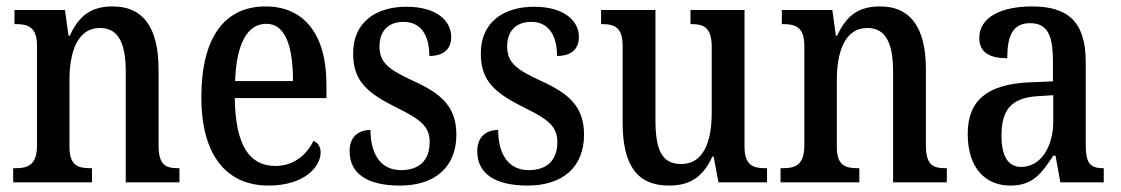

<svg xmlns="http://www.w3.org/2000/svg" viewBox="-20 -567 3485 597"><path d="M21 0H266V-44H261C223 -44 196 -52 196 -110V-318C196 -402 219 -480 291 -480C351 -480 371 -428 371 -343V0H538V-44H534C496 -44 473 -53 473 -115V-351C473 -487 421 -547 331 -547C269 -547 228 -524 197 -456H193L182 -536H25V-492H30C67 -492 95 -483 95 -425V-115C95 -53 66 -44 27 -44H21Z M815 10C927 10 977 -49 977 -93C977 -112 967 -124 955 -129C934 -87 895 -51 836 -51C755 -51 712 -116 710 -262H995V-305C995 -463 923 -547 806 -547C679 -547 606 -452 606 -264C606 -90 680 10 815 10ZM891 -315H711C715 -429 748 -493 808 -493C868 -493 891 -422 891 -315Z M1224 10C1334 10 1399 -49 1399 -148C1399 -234 1354 -275 1266 -315C1188 -351 1160 -372 1160 -423C1160 -469 1186 -499 1235 -499C1286 -499 1315 -461 1315 -393C1360 -393 1383 -415 1383 -452C1383 -502 1338 -546 1244 -546C1145 -546 1078 -495 1078 -401C1078 -315 1121 -278 1216 -231C1291 -194 1316 -172 1316 -125C1316 -72 1287 -38 1227 -38C1162 -38 1132 -90 1132 -163C1101 -163 1067 -147 1067 -97C1067 -27 1122 10 1224 10Z M1621 10C1731 10 1796 -49 1796 -148C1796 -234 1751 -275 1663 -315C1585 -351 1557 -372 1557 -423C1557 -469 1583 -499 1632 -499C1683 -499 1712 -461 1712 -393C1757 -393 1780 -415 1780 -452C1780 -502 1735 -546 1641 -546C1542 -546 1475 -495 1475 -401C1475 -315 1518 -278 1613 -231C1688 -194 1713 -172 1713 -125C1713 -72 1684 -38 1624 -38C1559 -38 1529 -90 1529 -163C1498 -163 1464 -147 1464 -97C1464 -27 1519 10 1621 10Z M2060 10C2118 10 2163 -10 2195 -80H2199L2214 0H2365V-44H2360C2324 -44 2295 -51 2295 -111V-536H2127V-492H2130C2166 -492 2193 -484 2193 -421V-218C2193 -121 2165 -57 2098 -57C2036 -57 2018 -104 2018 -195V-536H1849V-492H1852C1891 -492 1916 -482 1916 -424V-186C1916 -49 1964 10 2060 10Z M2407 0H2652V-44H2647C2609 -44 2582 -52 2582 -110V-318C2582 -402 2605 -480 2677 -480C2737 -480 2757 -428 2757 -343V0H2924V-44H2920C2882 -44 2859 -53 2859 -115V-351C2859 -487 2807 -547 2717 -547C2655 -547 2614 -524 2583 -456H2579L2568 -536H2411V-492H2416C2453 -492 2481 -483 2481 -425V-115C2481 -53 2452 -44 2413 -44H2407Z M3121 10C3192 10 3218 -27 3255 -83H3262L3277 0H3412V-44H3409C3370 -44 3356 -60 3356 -115V-374C3356 -500 3300 -547 3189 -547C3094 -547 3025 -514 3025 -449C3025 -406 3054 -386 3112 -386C3112 -451 3126 -495 3183 -495C3243 -495 3254 -447 3254 -373V-314L3183 -311C3053 -306 2989 -257 2989 -151C2989 -41 3047 10 3121 10ZM3155 -48C3113 -48 3094 -84 3094 -145C3094 -223 3122 -263 3207 -268L3255 -271V-191C3255 -108 3215 -48 3155 -48Z"/></svg>

Font: Noto Serif Thai Condensed Medium
Style: Regular
Weight: 500
Width: 3
Designer: Monotype Design Team
Foundry: Monotype Imaging Inc.
Version: Version 2.002